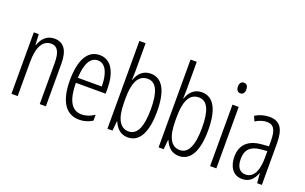

<svg xmlns="http://www.w3.org/2000/svg" viewBox="-88 -1156 2478 1562"><g transform="rotate(20 1151.0 -375.0)"><path d="M244 -542C178 -542 138 -496 119 -440H116L111 -532H68V0H122V-295C122 -431 165 -494 235 -494C286 -494 313 -452 313 -357V0H366V-370C366 -488 323 -542 244 -542Z M637 -542C530 -542 477 -438 477 -265C477 -102 530 10 656 10C699 10 737 -2 770 -23V-74C733 -49 697 -37 660 -37C573 -37 531 -115 530 -263H788V-305C788 -432 745 -542 637 -542ZM637 -496C709 -496 739 -410 738 -307H531C537 -435 575 -496 637 -496Z M953 -512V-760H899V0H943L951 -83H954C979 -24 1018 10 1077 10C1177 10 1231 -87 1231 -269C1231 -448 1179 -542 1078 -542C1018 -542 974 -505 954 -442H951C952 -466 953 -491 953 -512ZM1069 -494C1144 -494 1177 -418 1177 -270C1177 -111 1138 -38 1067 -38C995 -38 953 -104 953 -248V-285C953 -408 983 -494 1069 -494Z M1396 -512V-760H1342V0H1386L1394 -83H1397C1422 -24 1461 10 1520 10C1620 10 1674 -87 1674 -269C1674 -448 1622 -542 1521 -542C1461 -542 1417 -505 1397 -442H1394C1395 -466 1396 -491 1396 -512ZM1512 -494C1587 -494 1620 -418 1620 -270C1620 -111 1581 -38 1510 -38C1438 -38 1396 -104 1396 -248V-285C1396 -408 1426 -494 1512 -494Z M1816 -732C1791 -732 1779 -713 1779 -686C1779 -659 1792 -640 1816 -640C1839 -640 1852 -658 1852 -686C1852 -713 1841 -732 1816 -732ZM1842 -532H1788V0H1842Z M2106 -542C2064 -542 2021 -530 1984 -507L2002 -465C2040 -487 2073 -496 2100 -496C2159 -496 2183 -459 2183 -358V-315L2122 -310C2010 -301 1947 -245 1947 -140C1947 -61 1983 10 2067 10C2133 10 2166 -31 2186 -84H2188L2195 0H2236V-360C2236 -485 2199 -542 2106 -542ZM2128 -269 2184 -274V-216C2184 -106 2151 -34 2081 -34C2031 -34 2002 -70 2002 -141C2002 -220 2042 -261 2128 -269Z"/></g></svg>

Font: Noto Sans Arabic ExtCond Light
Style: Regular
Weight: 300
Width: 2
Designer: Monotype Design Team, Nadine Chahine, Nizar Qandah and Khaled Hosny
Foundry: Monotype Imaging Inc.
Version: Version 2.012